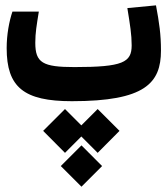

<svg xmlns="http://www.w3.org/2000/svg" viewBox="-20 -374 626 717"><path d="M248.5 3.9C521.5 3.9 581.1 -63.5 581.1 -185.1C581.1 -246.1 574.7 -288.6 562.5 -354L455.6 -343.8C465.8 -280.3 471.7 -245.1 471.7 -204.6C471.7 -141.1 439 -123.5 258.3 -123.5C139.2 -123.5 111.8 -139.6 111.8 -214.4C111.8 -251.5 116.7 -278.8 125 -330.6H26.4C14.2 -294.4 4.9 -244.6 4.9 -194.3C4.9 -48.3 68.8 3.9 248.5 3.9ZM344.7 33.2 283.7 94.2 222.7 33.2 141.1 114.7 222.7 196.8 283.7 135.7 344.7 196.8 426.3 114.7ZM284.2 168.9 207 246.1 284.2 323.2 361.3 246.1Z"/></svg>

Font: Cascadia Code NF SemiBold
Style: Regular
Weight: 600
Monospace: yes
Designer: Aaron Bell
Foundry: Saja Typeworks
Version: Version 2404.023